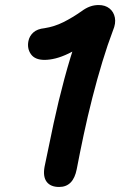

<svg xmlns="http://www.w3.org/2000/svg" viewBox="-20 -732 478 763"><path d="M285 -60Q278 -24 260.5 -6.5Q243 11 215 11Q181 11 165.5 -9.5Q150 -30 157 -69Q174 -153 193 -241.5Q212 -330 235.5 -417.5Q259 -505 286 -583L312 -554Q281 -533 253 -519.5Q225 -506 201 -500Q177 -494 157 -494Q119 -494 103 -516.5Q87 -539 93 -569Q97 -589 112.5 -603Q128 -617 157 -620Q196 -626 232 -644Q268 -662 305 -688Q321 -700 337.5 -706Q354 -712 372 -712Q398 -712 415 -698.5Q432 -685 436.5 -662Q441 -639 429 -611Q408 -556 387 -487Q366 -418 347 -343.5Q328 -269 312.5 -196Q297 -123 285 -60Z"/></svg>

Font: Shantell Sans SemiBold
Style: Italic
Weight: 600
Italic angle: -11°
Designer: Stephen Nixon, Anya Danilova, Shantell Martin
Foundry: Arrow Type
Version: Version 1.011;[c5ecc13dd]